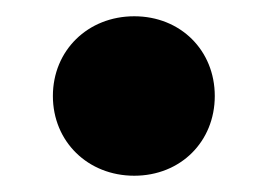

<svg xmlns="http://www.w3.org/2000/svg" viewBox="-20 -203 329 236"><path d="M145 13C202 13 244 -29 244 -85C244 -141 202 -183 145 -183C88 -183 45 -141 45 -85C45 -29 88 13 145 13Z"/></svg>

Font: UULA Sans
Style: Bold
Weight: 700
Designer: Mohamed Gaber, Laura Garcia Mut
Foundry: Kief Type Foundry
Version: Version 3.006;hotconv 1.0.109;makeotfexe 2.5.65596